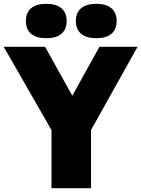

<svg xmlns="http://www.w3.org/2000/svg" viewBox="-54 -985 740 1005"><path d="M666 -740 422.5 -304.5V0H215.5V-304L-34.5 -740H182L324.5 -484L466.5 -740ZM81.5 -875Q81.5 -918.5 108.8 -941.8Q136 -965 188 -965Q240 -965 267.5 -941.8Q295 -918.5 295 -875Q295 -831.5 267.5 -808.2Q240 -785 188 -785Q136 -785 108.8 -808.2Q81.5 -831.5 81.5 -875ZM343 -875Q343 -918.5 370.5 -941.8Q398 -965 450 -965Q502 -965 529.2 -941.8Q556.5 -918.5 556.5 -875Q556.5 -831.5 529.2 -808.2Q502 -785 450 -785Q398 -785 370.5 -808.2Q343 -831.5 343 -875Z"/></svg>

Font: Encode Sans SemiCondensed Black
Style: Regular
Weight: 900
Width: 4
Designer: Multiple Designers
Foundry: Impallari Type
Version: Version 2.000